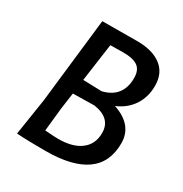

<svg xmlns="http://www.w3.org/2000/svg" viewBox="-153 -760 839 881"><g transform="rotate(30 266.0 -319.5)"><path d="M323 -643Q404 -643 450 -608Q496 -573 496 -506Q496 -446 466.5 -401.5Q437 -357 383 -334Q494 -297 494 -200Q494 4 208 4Q113 4 58 0H57L87 -193L138 -642H139ZM293 -566Q250 -566 225 -565L197 -365L296 -362Q395 -386 395 -489Q395 -530 371 -548Q347 -566 293 -566ZM175 -201 162 -77Q212 -73 232 -73Q309 -73 351.5 -105.5Q394 -138 394 -197Q394 -275 300 -289L187 -287Z"/></g></svg>

Font: Alegreya Sans SC Medium
Style: Italic
Weight: 500
Italic angle: -7°
Designer: Juan Pablo del Peral
Foundry: Huerta Tipografica
Version: Version 2.007